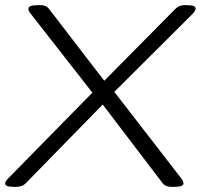

<svg xmlns="http://www.w3.org/2000/svg" viewBox="-27 -722 778 744"><path d="M26 2Q7 2 0 -1.5Q-7 -5 -7 -12Q-7 -19 7 -33L331 -363L91 -670Q83 -680 83 -688Q83 -702 119 -702H130Q151 -702 161 -690L377 -409L653 -688Q667 -702 688 -702H696Q716 -702 723.5 -698.5Q731 -695 731 -689Q731 -680 718 -667L416 -366L676 -30Q684 -19 684 -11Q684 2 648 2H636Q615 2 604 -11L371 -317L73 -12Q60 2 36 2Z"/></svg>

Font: Asap Expanded Expanded Light
Style: Italic
Weight: 300
Width: 7
Italic angle: -6°
Designer: Pablo Cosgaya
Foundry: Omnibus-Type
Version: Version 3.001; ttfautohint (v1.8.4.7-5d5b)